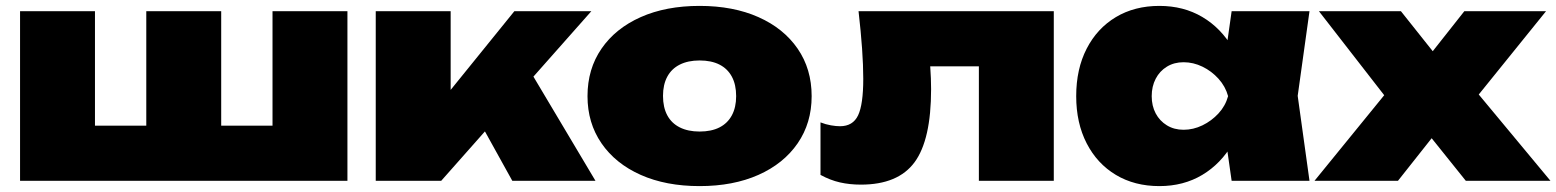

<svg xmlns="http://www.w3.org/2000/svg" viewBox="-20 -613 5277 651"><path d="M48 0V-575H302V-111L226 -187H552L476 -111V-575H730V-111L654 -187H980L904 -111V-575H1158V0Z M1254 0V-575H1508V-192L1435 -218L1724 -575H1985L1476 0ZM1717 0 1563 -278 1759 -403 1999 0Z M2352 18Q2238 18 2152.5 -20Q2067 -58 2019.5 -127Q1972 -196 1972 -287Q1972 -379 2019.5 -448Q2067 -517 2152.5 -555Q2238 -593 2352 -593Q2466 -593 2551.5 -555Q2637 -517 2684.5 -448Q2732 -379 2732 -287Q2732 -196 2684.5 -127Q2637 -58 2551.5 -20Q2466 18 2352 18ZM2352 -167Q2392 -167 2419.5 -181Q2447 -195 2461.5 -222Q2476 -249 2476 -287Q2476 -326 2461.5 -353Q2447 -380 2419.5 -394Q2392 -408 2352 -408Q2313 -408 2285 -394Q2257 -380 2242.5 -353Q2228 -326 2228 -288Q2228 -249 2242.5 -222Q2257 -195 2285 -181Q2313 -167 2352 -167Z M2891 -575H3553V0H3299V-504L3415 -388H3018L3125 -489Q3131 -431 3134 -388.5Q3137 -346 3137 -311Q3137 -139 3081 -63Q3025 13 2899 13Q2861 13 2828 5.5Q2795 -2 2762 -20V-198Q2780 -191 2797.5 -188Q2815 -185 2828 -185Q2872 -185 2889.5 -222Q2907 -259 2907 -346Q2907 -391 2903 -448Q2899 -505 2891 -575Z M4156 0 4127 -203 4156 -287 4127 -370 4156 -575H4420L4380 -288L4420 0ZM4209 -287Q4199 -195 4159.5 -126.5Q4120 -58 4056.5 -20Q3993 18 3911 18Q3827 18 3763.5 -20Q3700 -58 3664.5 -127Q3629 -196 3629 -287Q3629 -379 3664.5 -448Q3700 -517 3763.5 -555Q3827 -593 3911 -593Q3993 -593 4056.5 -555.5Q4120 -518 4160 -449.5Q4200 -381 4209 -287ZM3885 -287Q3885 -254 3898.5 -228.5Q3912 -203 3936.5 -188Q3961 -173 3993 -173Q4026 -173 4057 -188Q4088 -203 4111.5 -228.5Q4135 -254 4144 -287Q4135 -320 4111.5 -346Q4088 -372 4057 -387Q4026 -402 3993 -402Q3961 -402 3936.5 -387Q3912 -372 3898.5 -346Q3885 -320 3885 -287Z M4437 0 4696 -318V-261L4452 -575H4730L4870 -399H4806L4945 -575H5222L4966 -258L4952 -343L5237 0H4950L4800 -187H4868L4720 0Z"/></svg>

Font: Unbounded Black
Style: Regular
Weight: 900
Designer: Luke Prowse, Jean-Baptiste Morizot, Fátima Lázaro, Florian Runge
Foundry: NaN
Version: Version 1.701;gftools[0.9.28.dev5+ged2979d]